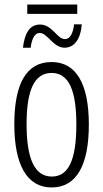

<svg xmlns="http://www.w3.org/2000/svg" viewBox="-20 -815 453 845"><path d="M100 -754H320V-795H100ZM81 -605H115C119 -638 130 -670 155 -670C189 -670 214 -605 264 -605C307 -605 335 -643 340 -708H306C302 -672 290 -643 266 -643C230 -643 211 -707 156 -707C107 -707 88 -663 81 -605ZM371 -267C371 -443 317 -542 207 -542C95 -542 43 -445 43 -268C43 -91 98 10 207 10C318 10 371 -90 371 -267ZM97 -268C97 -416 130 -494 207 -494C285 -494 316 -413 316 -267C316 -112 282 -38 208 -38C132 -38 97 -117 97 -268Z"/></svg>

Font: Noto Sans Display Condensed Light
Style: Regular
Weight: 300
Width: 3
Designer: Monotype Design Team
Foundry: Monotype Imaging Inc.
Version: Version 1.900